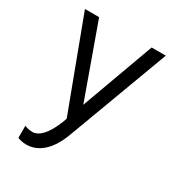

<svg xmlns="http://www.w3.org/2000/svg" viewBox="-167 -605 835 905"><g transform="rotate(30 251.0 -153.0)"><path d="M394 -499 250 -104 108 -499H31L215 -8C215 -8 174 127 106 127C87 127 72 122 63 118V184C73 188 90 193 110 193C157 193 223 168 267 49L471 -499H394Z"/></g></svg>

Font: Maven Pro
Style: Regular
Weight: 400
Designer: Joe Prince
Foundry: Joe Prince
Version: Version 1.003